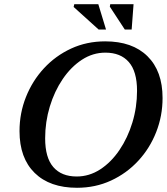

<svg xmlns="http://www.w3.org/2000/svg" viewBox="-20 -878 790 910"><path d="M750.5 -413.5Q750.5 -328.5 720.2 -251.8Q690 -175 635.2 -115.8Q580.5 -56.5 506.2 -22.2Q432 12 345 12Q216 12 144.2 -58.5Q72.5 -129 72.5 -256.5Q72.5 -341.5 103 -418.2Q133.5 -495 188.2 -554.2Q243 -613.5 317 -647.8Q391 -682 478.5 -682Q607.5 -682 679 -611.5Q750.5 -541 750.5 -413.5ZM194 -222.5Q194 -130.5 232.8 -86Q271.5 -41.5 343.5 -41.5Q403 -41.5 455 -75.2Q507 -109 546.2 -167Q585.5 -225 607.5 -297.5Q629.5 -370 629.5 -447.5Q629.5 -539.5 590.5 -584Q551.5 -628.5 479.5 -628.5Q420 -628.5 368.2 -594.8Q316.5 -561 277.2 -503.2Q238 -445.5 216 -372.8Q194 -300 194 -222.5ZM482.5 -738H447.5L329 -845L332 -858H446ZM604 -738H571.5L500.5 -846.5L502.5 -858H613Z"/></svg>

Font: Newsreader 16pt SemiBold
Style: Italic
Weight: 600
Italic angle: -17°
Designer: Hugues Gentile
Foundry: Production Type
Version: Version 1.003; ttfautohint (v1.8.3)